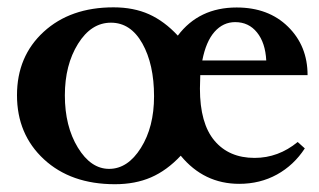

<svg xmlns="http://www.w3.org/2000/svg" viewBox="-20 -480 852 513"><path d="M287.1 12.2Q169.4 12.2 97.4 -54.4Q25.4 -121.1 25.4 -225.6Q25.4 -329.6 96.7 -395Q168 -460.4 283.2 -460.4Q336.9 -460.4 378.2 -441.9Q419.4 -423.3 455.1 -384.8Q511.7 -460 612.3 -460Q697.3 -460 749.5 -408.7Q801.8 -357.4 801.8 -279.3H515.1Q514.2 -256.8 514.2 -243.2Q514.2 -150.4 553 -104.2Q591.8 -58.1 660.2 -58.1Q723.6 -58.1 775.4 -100.6L794.4 -83.5Q765.1 -38.6 720 -13.7Q674.8 11.2 619.1 11.2Q524.9 11.2 462.9 -64Q425.8 -24.4 383.5 -6.1Q341.3 12.2 287.1 12.2ZM608.4 -420.9Q576.2 -420.9 553.2 -395Q530.3 -369.1 520.5 -318.4H691.4Q689 -365.7 666.7 -393.3Q644.5 -420.9 608.4 -420.9ZM271.5 -28.8Q321.3 -28.8 356.4 -84.7Q391.6 -140.6 391.6 -222.7Q391.6 -308.1 360.4 -363.8Q329.1 -419.4 276.4 -419.4Q223.6 -419.4 188.5 -363Q153.3 -306.6 153.3 -225.1Q153.3 -142.6 188 -85.7Q222.7 -28.8 271.5 -28.8Z"/></svg>

Font: Elstob 8pt SemiBold
Style: Regular
Weight: 600
Designer: Peter S. Baker
Version: Version 1.015